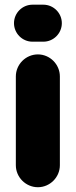

<svg xmlns="http://www.w3.org/2000/svg" viewBox="-20 -783 320 811"><path d="M163.1 -606.9C206.1 -606.9 241.2 -642.1 241.2 -685.1C241.2 -728 206.1 -763.2 163.1 -763.2H117.2C74.2 -763.2 39.1 -728 39.1 -685.1C39.1 -642.1 74.2 -606.9 117.2 -606.9ZM140.1 7.8C190.9 7.8 232.9 -34.2 232.9 -85V-460C232.9 -511.2 190.9 -553.2 140.1 -553.2C88.9 -553.2 46.9 -511.2 46.9 -460V-85C46.9 -34.2 88.9 7.8 140.1 7.8Z"/></svg>

Font: Jellee Bold
Style: Regular
Weight: 700
Designer: Alfredo Marco Pradil
Foundry: Hanken Design Co.
Version: Version 1.223;hotconv 1.0.109;makeotfexe 2.5.65596